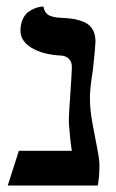

<svg xmlns="http://www.w3.org/2000/svg" viewBox="-20 -571 357 591"><path d="M256.8 -271Q256.8 -256.8 257.8 -242.7Q258.8 -228.5 261 -213.9Q263.2 -199.2 264.9 -189.7Q266.6 -180.2 269.8 -164.1Q272.9 -147.9 273.9 -142.1Q286.1 -82 286.1 -65.9Q286.1 -23.4 280.8 0H3.9L38.1 -106.9H201.2Q195.8 -139.2 192.9 -181.2Q191.9 -187 191.9 -204.1Q191.9 -217.8 196.8 -287.1Q201.2 -349.6 201.2 -365.2Q201.2 -380.9 192.1 -389.9Q183.1 -398.9 168.9 -399.9Q111.3 -402.8 77.1 -423.8Q43 -444.8 43 -476.1Q43 -497.1 50.3 -512.5Q57.6 -527.8 67.9 -534.9Q78.1 -542 88.6 -545.9Q99.1 -549.8 106.4 -550.3L113.8 -550.8Q115.7 -539.6 121.1 -532.2Q126.5 -524.9 135.7 -521.7Q145 -518.6 151.6 -517.6Q158.2 -516.6 169.9 -516.1Q192.4 -515.1 208.5 -512.2Q224.6 -509.3 240.7 -502.2Q256.8 -495.1 265.4 -480Q273.9 -464.8 273.9 -442.9Q273.9 -431.2 266.1 -356.9Q256.8 -300.3 256.8 -271Z"/></svg>

Font: Linear Smooth
Style: Bold
Weight: 700
Designer: Philipp H. Poll, Flanker
Foundry: Philipp H. Poll, reworked by Flanker
Version: Version 1.061 | FøM Fix